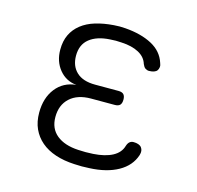

<svg xmlns="http://www.w3.org/2000/svg" viewBox="-88 -652 776 755"><g transform="rotate(15 300.0 -275.0)"><path d="M500 -463Q504 -454 503 -446Q502 -438 498 -432.5Q494 -427 485.5 -424Q477 -421 465 -421Q461 -421 457 -422.5Q453 -424 450 -426Q447 -428 444 -432.5Q441 -437 439 -442Q431 -469 403 -484Q375 -499 333 -501Q321 -502 309.5 -502Q298 -502 286 -501Q233 -498 203 -474Q173 -450 173 -405Q173 -363 199 -338.5Q225 -314 275 -314H370Q385 -314 391.5 -307Q398 -300 398 -286Q398 -271 391.5 -264Q385 -257 370 -257H274Q219 -257 188 -228.5Q157 -200 157 -151Q157 -104 189 -78Q221 -52 277 -49Q292 -48 307.5 -48Q323 -48 338 -49Q386 -52 416 -68Q446 -84 454 -113Q456 -119 458.5 -123Q461 -127 464 -129.5Q467 -132 471 -133.5Q475 -135 480 -135Q491 -135 499.5 -132Q508 -129 512.5 -123Q517 -117 518 -109.5Q519 -102 516 -92Q501 -46 454.5 -20Q408 6 338 9Q323 10 307.5 10Q292 10 277 9Q234 7 199.5 -4.5Q165 -16 141 -36.5Q117 -57 104 -85.5Q91 -114 91 -151Q91 -211 121.5 -250Q152 -289 204 -294Q161 -298 134 -331Q107 -364 107 -412Q107 -447 119.5 -473Q132 -499 155.5 -517.5Q179 -536 212 -546Q245 -556 286 -559Q298 -560 309.5 -560Q321 -560 333 -559Q398 -554 442 -530.5Q486 -507 500 -463Z"/></g></svg>

Font: Maple Mono NL ExtraLight
Style: Regular
Weight: 275
Monospace: yes
Designer: subframe7536
Version: Version 7.000